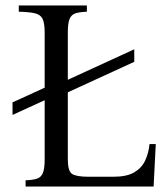

<svg xmlns="http://www.w3.org/2000/svg" viewBox="-20 -685 611 705"><path d="M74 0V-23Q101 -24 116 -29Q131 -34 137.5 -50Q144 -66 144 -100V-317L26 -263V-309L144 -363V-565Q144 -600 136.5 -615.5Q129 -631 109 -636Q89 -641 49 -642V-665H299V-642Q272 -641 257 -636Q242 -631 235.5 -615.5Q229 -600 229 -565V-392L473 -504V-458L229 -346V-100Q229 -57 244.5 -46.5Q260 -36 305 -36H396Q446 -36 473.5 -52.5Q501 -69 513.5 -96.5Q526 -124 529 -156H552L544 0Z"/></svg>

Font: Bona Nova
Style: Regular
Weight: 400
Designer: Mateusz Machalski
Foundry: Capitalics
Version: Version 4.001; ttfautohint (v1.8.3)